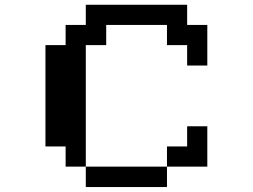

<svg xmlns="http://www.w3.org/2000/svg" viewBox="-20 -712 1040 790"><path d="M167 -109.4V-526.4H250V-609.4H333V-692.4H750V-609.4H833V-442.4H750V-526.4H667V-609.4H417V-526.4H333V-26.4H250V-109.4ZM667 -26.4V57.6H333V-26.4ZM667 -26.4V-109.4H750V-192.4H833V-26.4Z"/></svg>

Font: KH Dot Dougenzaka 12
Style: Regular
Weight: 400
Designer: Original version for X68000 by Keitarou Hiraki (http://hp.vector.co.jp/authors/VA000874/) / TrueType conversion by Homem
Version: Version 1.00.20150527